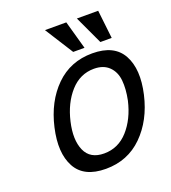

<svg xmlns="http://www.w3.org/2000/svg" viewBox="-137 -830 850 956"><g transform="rotate(-20 288.0 -352.5)"><path d="M324 -729 366 -579H306L211 -729ZM493 -729 510 -579H450L380 -729ZM564 -258Q535 -132 456 -54Q377 24 261 24Q145 24 103 -53.5Q61 -131 90 -258Q119 -385 197.5 -462.5Q276 -540 392 -540Q508 -540 550.5 -462.5Q593 -385 564 -258ZM279 -51Q354 -51 406 -109Q458 -167 479 -258Q491 -316 486.5 -362Q482 -408 453 -436.5Q424 -465 374 -465Q300 -465 248 -407Q196 -349 175 -258Q154 -167 179.5 -109Q205 -51 279 -51Z"/></g></svg>

Font: Miedinger
Style: Italic
Weight: 400
Italic angle: -13°
Version: Version 001.000